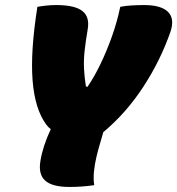

<svg xmlns="http://www.w3.org/2000/svg" viewBox="-20 -730 702 760"><path d="M353 3Q305 10 255 10Q187 10 159 -15Q131 -40 140 -93Q149 -150 181 -219Q171 -226 163 -237Q118 -298 109 -411.5Q100 -525 128 -703Q145 -706 164 -708Q183 -710 202 -710Q276 -710 306 -686.5Q336 -663 327 -613Q319 -566 315 -529.5Q311 -493 312.5 -459.5Q314 -426 320 -388L326 -386Q353 -425 378 -477Q403 -529 423.5 -587Q444 -645 456 -703Q476 -707 501 -708.5Q526 -710 550 -710Q618 -710 645 -683Q672 -656 655 -605Q615 -490 547 -386Q479 -282 389 -207Q382 -182 374.5 -157Q367 -132 362 -110Q355 -81 352 -51.5Q349 -22 353 3Z"/></svg>

Font: Recursive Mn Csl St XBk
Style: Italic
Weight: 1000
Italic angle: -15°
Monospace: yes
Version: Version 1.079;hotconv 1.0.112;makeotfexe 2.5.65598; ttfautoh